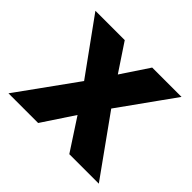

<svg xmlns="http://www.w3.org/2000/svg" viewBox="-124 -651 801 801"><g transform="rotate(45 276.5 -250.0)"><path d="M215.4 -285.1 358 -500H531.1L329.7 -218.6L185.1 0H10ZM226.4 -218.6 23 -500H196.1L338.9 -285.1L543.1 0H369Z"/></g></svg>

Font: Oak Sans Light
Style: Regular
Weight: 400
Designer: Erik Kennedy, Walven
Foundry: Erik Kennedy, Walven
Version: Version 1.100;Glyphs 3.1.2 (3151)